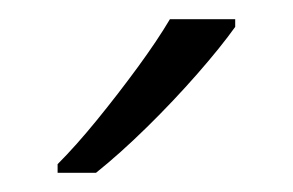

<svg xmlns="http://www.w3.org/2000/svg" viewBox="-20 -786 305 200"><path d="M225 -758Q210 -737 185.5 -709Q161 -681 133 -653.5Q105 -626 80 -606H40V-615Q59 -634 81 -661Q103 -688 123.5 -716Q144 -744 157 -766H225Z"/></svg>

Font: Noto Sans Cherokee Light
Style: Regular
Weight: 300
Designer: Monotype Design Team
Foundry: Monotype Imaging Inc.
Version: Version 2.001; ttfautohint (v1.8.4.7-5d5b)